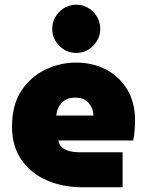

<svg xmlns="http://www.w3.org/2000/svg" viewBox="-20 -796 605 816"><path d="M333 0Q246 0 178 -30Q110 -60 70.5 -117.5Q31 -175 31 -258Q31 -349 70 -409Q109 -469 171.5 -499.5Q234 -530 303 -530Q374 -530 430.5 -500.5Q487 -471 520.5 -416Q554 -361 554 -284Q554 -265 552 -240.5Q550 -216 546 -199H228Q233 -173 256 -161Q279 -149 316 -149H501V0ZM219 -305H377Q377 -334 357.5 -357.5Q338 -381 300 -381Q262 -381 242 -359Q222 -337 219 -305ZM304 -571Q262 -571 232 -601.5Q202 -632 202 -673Q202 -715 232 -745.5Q262 -776 304 -776Q346 -776 376 -745.5Q406 -715 406 -673Q406 -632 376 -601.5Q346 -571 304 -571Z"/></svg>

Font: MuseoModerno Black
Style: Regular
Weight: 900
Designer: Pablo Cosgaya, Héctor Gatti, Marcela Romero, and the Authors of The MuseoModerno Project.
Foundry: Omnibus-Type Team
Version: Version 1.001